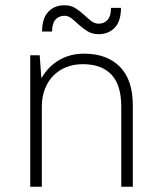

<svg xmlns="http://www.w3.org/2000/svg" viewBox="-20 -710 615 730"><path d="M95 -500H131L137 -415H139Q165 -459 206.5 -482.5Q248 -506 299 -506Q387 -506 436 -456Q485 -406 485 -310V0H441V-305Q441 -387 403.5 -426.5Q366 -466 295 -466Q260 -466 231.5 -454.5Q203 -443 182.5 -422Q162 -401 150.5 -371Q139 -341 139 -305V0H95ZM355 -580Q331 -580 313 -591Q295 -602 281 -615Q267 -628 253.5 -639Q240 -650 225 -650Q204 -650 191 -635.5Q178 -621 178 -590H140Q140 -640 163.5 -665Q187 -690 225 -690Q249 -690 266.5 -679Q284 -668 298 -655Q312 -642 325.5 -631Q339 -620 355 -620Q376 -620 389 -634.5Q402 -649 402 -680H440Q440 -630 416.5 -605Q393 -580 355 -580Z"/></svg>

Font: PT Root UI Light
Style: Regular
Weight: 300
Designer: Vitaly Kuzmin
Foundry: ParaType Ltd.
Version: Version 2.000G